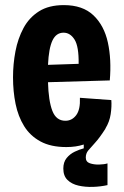

<svg xmlns="http://www.w3.org/2000/svg" viewBox="-20 -562 485 752"><path d="M240 14Q179 14 138.5 -8Q98 -30 74.5 -68Q51 -106 41 -155Q31 -204 31 -259Q31 -311 40.5 -361Q50 -411 72 -452Q94 -493 132.5 -517.5Q171 -542 230 -542Q304 -542 346 -502Q388 -462 402.5 -395.5Q417 -329 410 -247L168 -240Q170 -167 185 -128Q200 -89 236 -89Q262 -89 278.5 -111Q295 -133 293 -179L416 -170Q418 -145 413.5 -115Q409 -85 393 -59V-58Q370 -22 352.5 -3Q335 16 325.5 27.5Q316 39 316 55Q316 72 332 77.5Q348 83 368 82.5Q388 82 401 78V163Q374 169 344 170Q314 171 287.5 165Q261 159 244.5 143Q228 127 228 98Q228 73 241 57Q254 41 273 32Q292 23 308 19V4Q278 14 240 14ZM229 -434Q200 -434 185.5 -403.5Q171 -373 168 -308L288 -312Q289 -380 272 -407Q255 -434 229 -434Z"/></svg>

Font: Bricolage Grotesque 12pt Condensed Bricolage Grotesque 10pt Condensed Regular
Style: Bold
Weight: 700
Width: 3
Designer: Mathieu Triay
Foundry: Atelier Triay
Version: Version 1.001; ttfautohint (v1.8.4.7-5d5b);gftools[0.9.33.de